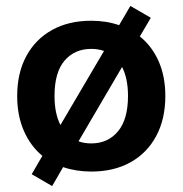

<svg xmlns="http://www.w3.org/2000/svg" viewBox="-20 -569 616 648"><path d="M156 59 87 19 123 -43Q83 -76 60.5 -127.5Q38 -179 38 -245Q38 -323 69 -380Q100 -437 156 -468Q212 -499 288 -499Q339 -499 382 -484L420 -549L489 -509L452 -446Q493 -413 515.5 -362Q538 -311 538 -245Q538 -167 507 -109.5Q476 -52 420 -21Q364 10 288 10Q237 10 193 -5ZM164 -245Q164 -186 184 -147L331 -397Q311 -404 288 -404Q232 -404 198 -364.5Q164 -325 164 -245ZM288 -85Q344 -85 378 -125.5Q412 -166 412 -245Q412 -304 392 -343L245 -92Q264 -85 288 -85Z"/></svg>

Font: Nunito Sans
Style: Bold
Weight: 700
Designer: Vernon Adams
Foundry: Vernon Adams
Version: Version 3.101; ttfautohint (v1.8.4.7-5d5b);gftools[0.9.27]